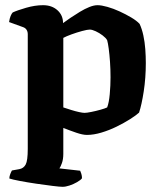

<svg xmlns="http://www.w3.org/2000/svg" viewBox="-20 -520 623 740"><path d="M221 200Q211 200 182.5 196.5Q154 193 120 188Q86 183 57 177.5Q28 172 16 168Q16 160 19.5 151Q23 142 26 137L54 132Q71 129 79 114Q87 99 87 54V-388Q87 -398 82.5 -405Q78 -412 70 -415L15 -435Q17 -449 21 -458.5Q25 -468 29 -472Q46 -480 80.5 -490Q115 -500 146 -500Q180 -500 201.5 -480.5Q223 -461 223 -431Q235 -440 252 -451.5Q269 -463 288 -474.5Q307 -486 324.5 -493Q342 -500 356 -500Q371 -500 394 -493.5Q417 -487 441 -476Q465 -465 486 -452.5Q507 -440 518 -428Q527 -409 532.5 -383.5Q538 -358 540 -330.5Q542 -303 542 -277Q542 -220 534 -168Q526 -116 516 -86Q504 -75 481 -60.5Q458 -46 429.5 -32Q401 -18 371 -9Q341 0 315 0Q299 0 274 -8.5Q249 -17 224 -27V73Q224 94 218.5 109Q213 124 209 129L289 138Q291 142 293.5 150Q296 158 296 167Q291 174 277 182Q263 190 248 195Q233 200 221 200ZM306 -85Q314 -85 331.5 -88.5Q349 -92 367 -97Q385 -102 393 -106Q400 -124 403 -157Q406 -190 406 -222Q406 -253 404 -281.5Q402 -310 399 -332.5Q396 -355 393 -365Q388 -374 375.5 -383.5Q363 -393 349 -399.5Q335 -406 326 -406Q317 -406 296.5 -400.5Q276 -395 255.5 -387.5Q235 -380 224 -374V-106Q239 -101 255 -96Q271 -91 285 -88Q299 -85 306 -85Z"/></svg>

Font: Texturina Medium 12pt
Style: Bold
Weight: 700
Version: Version 1.002